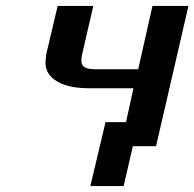

<svg xmlns="http://www.w3.org/2000/svg" viewBox="-20 -492 654 646"><path d="M135 -307 174 -472H294L256 -308Q250 -282 259.5 -270.5Q269 -259 299 -259H445L493 -472H614L505 0H427L396 134H284L335 -81H404L429 -195H280Q204 -195 164.5 -223Q125 -251 135 -300Z"/></svg>

Font: Coval
Style: ExtraBold Italic
Weight: 800
Foundry: Context Ltd
Version: Version 001.000